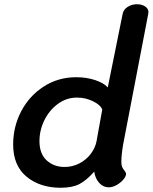

<svg xmlns="http://www.w3.org/2000/svg" viewBox="-20 -876 720 905"><path d="M42 -195Q42 -279 80 -351.5Q118 -424 186 -468Q254 -512 339 -512Q388 -512 428.5 -498.5Q469 -485 488 -464L558 -810Q562 -831 581.5 -843.5Q601 -856 626 -856Q651 -856 667 -843.5Q683 -831 679 -812L561 -198Q552 -147 552 -113Q552 -98 555.5 -89.5Q559 -81 566.5 -72Q574 -63 574 -56Q574 -44 561 -29Q548 -14 529 -3.5Q510 7 492 7Q467 7 448 -13.5Q429 -34 424 -67Q388 -26 354.5 -8.5Q321 9 266 9Q169 9 105.5 -43Q42 -95 42 -195ZM435 -210 462 -360Q453 -382 418 -399Q383 -416 343 -416Q293 -416 252.5 -386Q212 -356 189 -309Q166 -262 166 -211Q166 -151 200 -120Q234 -89 284 -89Q322 -89 354.5 -106Q387 -123 408 -151Q429 -179 435 -210Z"/></svg>

Font: Mali SemiBold
Style: Italic
Weight: 600
Italic angle: -10°
Version: Version 1.000; ttfautohint (v1.6)